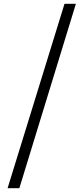

<svg xmlns="http://www.w3.org/2000/svg" viewBox="-20 -813 440 1012"><path d="M20 179 320 -793H380L82 179Z"/></svg>

Font: Noto Serif TC
Style: Bold
Weight: 700
Designer: Ryoko NISHIZUKA 西塚涼子 (kana & ideographs); Frank Grießhammer (Latin, Greek & Cyrillic); Wenlong ZHANG 张文龙 (bopomofo); San
Foundry: Adobe
Version: Version 2.002-H1;hotconv 1.1.0;makeotfexe 2.6.0